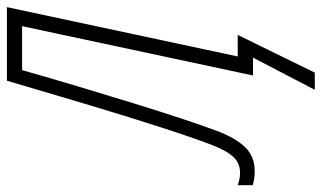

<svg xmlns="http://www.w3.org/2000/svg" viewBox="-277 -546 933 557"><g transform="rotate(-90 189.5 -267.5)"><path d="M207.5 179.2 300.8 0H249L392.1 -669.9H264.6Q241.7 -589.4 217 -506.8Q192.4 -424.3 168.7 -347.7Q145 -271 124.3 -208.3Q103.5 -145.5 88.4 -105Q67.9 -50.8 41 -22.9Q14.2 4.9 -28.8 4.9Q-40.5 4.9 -51.3 3.2Q-62 1.5 -69.3 -1V-44.4Q-61.5 -41.5 -52.7 -39.6Q-43.9 -37.6 -33.2 -37.6Q-5.4 -37.6 12.7 -56.9Q30.8 -76.2 47.4 -119.1Q68.4 -173.8 98.4 -266.6Q128.4 -359.4 163.1 -475.1Q197.8 -590.8 233.9 -713.9H447.3L304.2 -44.4H366.7L257.3 179.2Z"/></g></svg>

Font: Open Sans Condensed Light
Style: Italic
Weight: 300
Width: 3
Italic angle: -12°
Designer: Monotype Design Team
Foundry: Monotype Imaging Inc.
Version: Version 3.000; ttfautohint (v1.8.4)